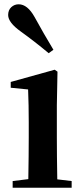

<svg xmlns="http://www.w3.org/2000/svg" viewBox="-20 -875 386 895"><path d="M229 -643 207 -627Q141 -682 77 -728Q18 -770 18 -805Q18 -828 32.5 -841.5Q47 -855 67 -855Q108 -855 141 -796Q182 -721 229 -643ZM247 -39 314 -31V0H39V-31L112 -40Q114 -154 114 -235V-306Q114 -386 111 -458L30 -466V-493L235 -550L248 -541L245 -385V-235Q245 -153 247 -39Z"/></svg>

Font: Swei Spring CJKtc
Style: Bold
Weight: 700
Version: Version 1.021